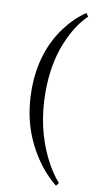

<svg xmlns="http://www.w3.org/2000/svg" viewBox="-113 -854 644 1178"><g transform="rotate(10 208.5 -265.0)"><path d="M340.3 -782.7Q268.6 -714.4 218.8 -594.7Q162.6 -459 162.6 -281.7Q162.6 -62 251.5 118.2Q290.5 197.3 340.3 253.9L325.7 273.4Q222.7 190.9 154.8 59.1Q76.2 -92.8 76.2 -281.7Q76.2 -516.6 200.7 -682.6Q255.9 -755.9 325.7 -802.7Z"/></g></svg>

Font: Habibi
Style: Regular
Weight: 400
Designer: Magnus Gaarde
Foundry: Magnus Gaarde
Version: Version 1.001